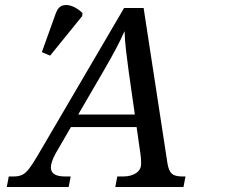

<svg xmlns="http://www.w3.org/2000/svg" viewBox="-20 -746 902 766"><path d="M7 0 15 -42H34Q54 -42 67.5 -48Q81 -54 94.5 -71Q108 -88 127 -120L475 -714H553L648 -95Q653 -64 665.5 -53Q678 -42 707 -42H720L712 0H440L448 -42H471Q503 -42 523 -55.5Q543 -69 543 -93Q543 -101 542.5 -110.5Q542 -120 541 -127L525 -239H263L202 -134Q183 -99 183 -78Q183 -42 239 -42H262L254 0ZM399 -473 292 -289H518L493 -464Q487 -508 482.5 -547Q478 -586 477 -622Q461 -586 443.5 -553Q426 -520 399 -473ZM180 -524 147 -538 203 -694Q213 -720 231.5 -724.5Q250 -729 271 -720Q292 -711 309 -694L308 -682Z"/></svg>

Font: NotoSerif-Italic
Style: Regular
Weight: 400
Italic angle: -12°
Designer: Monotype Design Team
Foundry: Monotype Imaging Inc.
Version: Version 2.007; ttfautohint (v1.8) -l 8 -r 50 -G 200 -x 14 -D